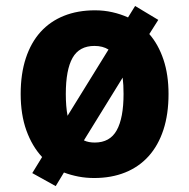

<svg xmlns="http://www.w3.org/2000/svg" viewBox="-20 -591 639 648"><path d="M548.8 -273.9Q548.8 -205.6 531.5 -152.8Q514.2 -100.1 481.7 -64Q449.2 -27.8 402.6 -9Q356 9.8 297.9 9.8Q270 9.8 244.6 4.9Q219.2 0 195.8 -8.8L168 37.1L88.9 -6.8L122.1 -61Q88.4 -97.2 69.1 -150.6Q49.8 -204.1 49.8 -273.9Q49.8 -341.8 67.1 -394.5Q84.5 -447.3 116.9 -483.2Q149.4 -519 195.8 -537.6Q242.2 -556.2 300.8 -556.2Q331.1 -556.2 359.1 -549.8Q387.2 -543.5 412.1 -532.2L436 -570.8L514.2 -523.9L483.9 -476.1Q514.6 -440.9 531.7 -389.9Q548.8 -338.9 548.8 -273.9ZM202.1 -273.9Q202.1 -231.9 208 -200.2L346.2 -423.8Q326.7 -436 298.8 -436Q247.6 -436 224.9 -395.8Q202.1 -355.5 202.1 -273.9ZM397 -273.9Q397 -305.2 394 -329.1L263.2 -117.2Q271.5 -113.3 280.5 -111.6Q289.6 -109.9 299.8 -109.9Q351.1 -109.9 374 -151.4Q397 -192.9 397 -273.9Z"/></svg>

Font: Droid Sans
Style: Bold
Weight: 700
Foundry: Ascender Corporation
Version: Version 1.00 build 112